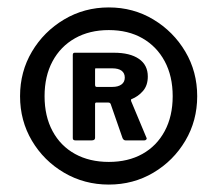

<svg xmlns="http://www.w3.org/2000/svg" viewBox="-20 -772 585 517"><path d="M273 -275Q207 -275 152.5 -307Q98 -339 66 -393Q34 -447 34 -513Q34 -579 66 -633Q98 -687 152.5 -719.5Q207 -752 273 -752Q339 -752 393 -719.5Q447 -687 479 -633Q511 -579 511 -513Q511 -447 479 -393Q447 -339 393 -307Q339 -275 273 -275ZM273 -336Q325 -336 363.5 -357.5Q402 -379 423.5 -419Q445 -459 445 -513Q445 -567 423.5 -607Q402 -647 363.5 -669Q325 -691 273 -691Q221 -691 182 -669Q143 -647 121.5 -607Q100 -567 100 -513Q100 -459 121.5 -419Q143 -379 182 -357.5Q221 -336 273 -336ZM374 -402Q376 -399 374 -396.5Q372 -394 369 -394H318Q313 -394 310 -400L278 -492Q277 -494 275.5 -495Q274 -496 269 -496H240Q236 -496 236 -492V-401Q236 -394 227 -394H183Q176 -394 176 -400V-624Q176 -630 181 -630H287Q330 -630 354 -613.5Q378 -597 378 -566Q378 -542 365 -527Q352 -512 334 -505Q332 -504 333 -500L374 -402ZM283 -538Q298 -538 307 -544.5Q316 -551 316 -563Q316 -575 307.5 -581.5Q299 -588 282 -588H242Q238 -588 237 -588Q236 -588 236 -583V-544Q236 -538 240 -538H283Z"/></svg>

Font: Libre Franklin Thin
Style: Bold
Weight: 700
Version: Version 3.000